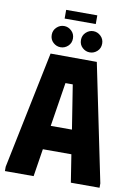

<svg xmlns="http://www.w3.org/2000/svg" viewBox="-102 -1023 758 1087"><g transform="rotate(10 277.0 -479.5)"><path d="M5 0V-25L144 -700L410 -699L549 -25V0H384L359 -159H195L170 0ZM216 -297H338L298 -550H256ZM193 -745Q169 -745 150.5 -762Q132 -779 132 -806Q132 -832 150.5 -849.5Q169 -867 193 -867Q217 -867 235.5 -849.5Q254 -832 254 -806Q254 -779 235.5 -762Q217 -745 193 -745ZM361 -745Q337 -745 318.5 -762Q300 -779 300 -806Q300 -832 318.5 -849.5Q337 -867 361 -867Q385 -867 403.5 -849.5Q422 -832 422 -806Q422 -779 403.5 -762Q385 -745 361 -745ZM188 -959H367V-909H188Z"/></g></svg>

Font: Phudu
Style: Bold
Weight: 700
Version: Version 1.005;gftools[0.9.23]